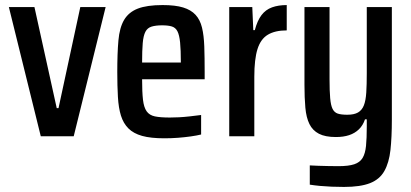

<svg xmlns="http://www.w3.org/2000/svg" viewBox="-20 -538 1622 758"><path d="M141 0 15 -510H116L204 -111H211L297 -510H397L271 0Z M629 8Q575 8 541 -1.5Q507 -11 487 -31Q467 -51 457.5 -81.5Q448 -112 445.5 -155.5Q443 -199 443 -254Q443 -328 447.5 -378.5Q452 -429 470 -459.5Q488 -490 524 -504Q560 -518 622 -518Q672 -518 703 -508.5Q734 -499 752 -479.5Q770 -460 777.5 -429Q785 -398 786.5 -354.5Q788 -311 788 -255V-225H541Q541 -174 544.5 -144Q548 -114 559 -98.5Q570 -83 591.5 -78.5Q613 -74 650 -74Q668 -74 687 -75Q706 -76 728.5 -78.5Q751 -81 774 -84V-7Q758 -3 733.5 0.5Q709 4 682.5 6Q656 8 629 8ZM694 -271V-291Q694 -341 691 -370.5Q688 -400 680.5 -414.5Q673 -429 658.5 -433.5Q644 -438 620 -438Q595 -438 578.5 -433Q562 -428 554 -412.5Q546 -397 543.5 -368Q541 -339 541 -291H713Z M885 0V-510H976L980 -419H986Q996 -457 1012.5 -478.5Q1029 -500 1054 -509Q1079 -518 1112 -518V-418Q1066 -418 1037.5 -401Q1009 -384 996.5 -344Q984 -304 984 -235V0Z M1338 200Q1313 200 1289 199Q1265 198 1243.5 196Q1222 194 1203 191V115Q1219 116 1236.5 116.5Q1254 117 1274.5 117.5Q1295 118 1316 118Q1356 118 1378.5 110.5Q1401 103 1411.5 85.5Q1422 68 1425 38Q1428 8 1428 -38V-67H1421Q1413 -43 1397 -27.5Q1381 -12 1358.5 -4.5Q1336 3 1306 3Q1264 3 1239 -10Q1214 -23 1201.5 -48.5Q1189 -74 1185.5 -113Q1182 -152 1182 -203V-510H1281V-225Q1281 -179 1283.5 -150.5Q1286 -122 1293 -108Q1300 -94 1313.5 -89.5Q1327 -85 1351 -85Q1378 -85 1393.5 -94Q1409 -103 1416.5 -122Q1424 -141 1426 -172.5Q1428 -204 1428 -249V-510H1527V-66Q1527 4 1521.5 54Q1516 104 1497.5 137Q1479 170 1441 185Q1403 200 1338 200Z"/></svg>

Font: Saira Condensed SemiBold
Style: Regular
Weight: 600
Width: 3
Designer: Hector Gatti with collaboration of the Omnibus-Type team
Foundry: Omnibus-Type
Version: Version 1.100